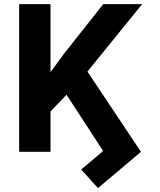

<svg xmlns="http://www.w3.org/2000/svg" viewBox="-20 -748 789 946"><path d="M210.4 -179.1 182.4 -329.1 294.5 -482 488.5 -727.5H680.3L378.5 -355.5ZM74.4 0V-727.5H228.9V0ZM462.7 178.7 380.1 87.1 488.1 -3.9 279.3 -325 394.5 -419.9 674.6 0Z"/></svg>

Font: Inter
Style: Regular
Weight: 400
Designer: Rasmus Andersson
Foundry: rsms
Version: Version 4.000;git-8c9346024